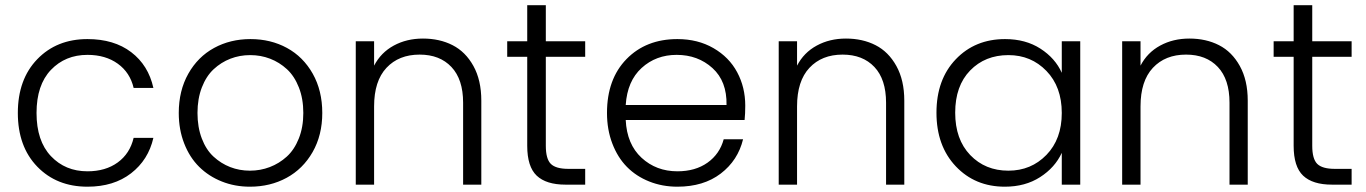

<svg xmlns="http://www.w3.org/2000/svg" viewBox="-20 -703 5201 731"><path d="M313 -554.2Q414.1 -554.2 479.5 -504.4Q544.9 -454.6 564 -368.2H488.8Q475.1 -426.8 428.5 -460.4Q381.8 -494.1 313 -494.1Q228.5 -494.1 173.8 -436.8Q119.1 -379.4 119.1 -272.9Q119.1 -166.5 173.8 -108.6Q228.5 -50.8 313 -50.8Q381.8 -50.8 428.2 -84.5Q474.6 -118.2 488.8 -178.2H564Q544.9 -94.2 479 -43.2Q413.1 7.8 313 7.8Q195.8 7.8 121.8 -68.6Q47.9 -145 47.9 -272.9Q47.9 -400.9 121.8 -477.5Q195.8 -554.2 313 -554.2Z M1207 -272.9Q1207 -188.5 1170.2 -124Q1133.3 -59.6 1071 -25.9Q1008.8 7.8 931.6 7.8Q874 7.8 824.5 -12Q774.9 -31.7 738.5 -67.6Q702.1 -103.5 681.4 -156.5Q660.6 -209.5 660.6 -272.9Q660.6 -357.9 697 -422.4Q733.4 -486.8 795.2 -520.5Q856.9 -554.2 933.6 -554.2Q1010.7 -554.2 1072.5 -520.5Q1134.3 -486.8 1170.7 -422.4Q1207 -357.9 1207 -272.9ZM931.6 -53.2Q971.2 -53.2 1007.1 -66.9Q1043 -80.6 1071.8 -106.7Q1100.6 -132.8 1117.7 -175.8Q1134.8 -218.8 1134.8 -272.9Q1134.8 -327.1 1117.9 -370.1Q1101.1 -413.1 1072.5 -439.5Q1043.9 -465.8 1008.3 -479.5Q972.7 -493.2 932.6 -493.2Q892.6 -493.2 857.2 -479.5Q821.8 -465.8 793.5 -439.5Q765.1 -413.1 748.5 -370.1Q731.9 -327.1 731.9 -272.9Q731.9 -218.8 748.3 -175.8Q764.6 -132.8 793 -106.7Q821.3 -80.6 856.4 -66.9Q891.6 -53.2 931.6 -53.2Z M1743.2 0V-312Q1743.2 -400.9 1698.7 -448Q1654.3 -495.1 1577.6 -495.1Q1498.5 -495.1 1451.4 -444.8Q1404.3 -394.5 1404.3 -297.9V0H1334.5V-545.9H1404.3V-453.1Q1430.2 -502.9 1479.2 -529.5Q1528.3 -556.2 1590.3 -556.2Q1653.8 -556.2 1703.1 -531Q1752.4 -505.9 1782.5 -451.7Q1812.5 -397.5 1812.5 -319.8V0Z M1987.3 -147.9V-486.8H1911.1V-545.9H1987.3V-683.1H2058.1V-545.9H2208V-486.8H2058.1V-147.9Q2058.1 -98.1 2077.1 -79.1Q2096.2 -60.1 2144 -60.1H2208V0H2133.3Q2059.6 0 2023.4 -34.2Q1987.3 -68.4 1987.3 -147.9Z M2556.2 -494.1Q2477.5 -494.1 2422.9 -444.3Q2368.2 -394.5 2362.3 -303.2H2746.1Q2748 -393.6 2692.6 -443.8Q2637.2 -494.1 2556.2 -494.1ZM2809.1 -172.9Q2789.6 -92.3 2724.1 -42.2Q2658.7 7.8 2559.1 7.8Q2501.5 7.8 2451.9 -12Q2402.3 -31.7 2366.9 -67.6Q2331.5 -103.5 2311.3 -156.5Q2291 -209.5 2291 -272.9Q2291 -401.9 2365.2 -478Q2439.5 -554.2 2559.1 -554.2Q2636.7 -554.2 2696.3 -519.8Q2755.9 -485.4 2786.6 -428Q2817.4 -370.6 2817.4 -300.8Q2817.4 -270 2814.9 -246.1H2362.3Q2366.7 -153.8 2422.6 -102.3Q2478.5 -50.8 2559.1 -50.8Q2627.4 -50.8 2673.8 -83.7Q2720.2 -116.7 2735.4 -172.9Z M3353.5 0V-312Q3353.5 -400.9 3309.1 -448Q3264.6 -495.1 3188 -495.1Q3108.9 -495.1 3061.8 -444.8Q3014.6 -394.5 3014.6 -297.9V0H2944.8V-545.9H3014.6V-453.1Q3040.5 -502.9 3089.6 -529.5Q3138.7 -556.2 3200.7 -556.2Q3264.2 -556.2 3313.5 -531Q3362.8 -505.9 3392.8 -451.7Q3422.9 -397.5 3422.9 -319.8V0Z M3806.6 -554.2Q3884.8 -554.2 3941.2 -517.8Q3997.6 -481.4 4022.5 -425.8V-545.9H4092.8V0H4022.5V-121.1Q3996.6 -64.9 3939.9 -28.6Q3883.3 7.8 3805.7 7.8Q3692.4 7.8 3618.9 -69.8Q3545.4 -147.5 3545.4 -273.9Q3545.4 -400.4 3618.9 -477.3Q3692.4 -554.2 3806.6 -554.2ZM3819.3 -493.2Q3730.5 -493.2 3673.6 -434.6Q3616.7 -376 3616.7 -273.9Q3616.7 -172.4 3673.8 -112.8Q3731 -53.2 3819.3 -53.2Q3905.8 -53.2 3964.1 -113.3Q4022.5 -173.3 4022.5 -272.9Q4022.5 -372.6 3964.1 -432.9Q3905.8 -493.2 3819.3 -493.2Z M4661.1 0V-312Q4661.1 -400.9 4616.7 -448Q4572.3 -495.1 4495.6 -495.1Q4416.5 -495.1 4369.4 -444.8Q4322.3 -394.5 4322.3 -297.9V0H4252.4V-545.9H4322.3V-453.1Q4348.1 -502.9 4397.2 -529.5Q4446.3 -556.2 4508.3 -556.2Q4571.8 -556.2 4621.1 -531Q4670.4 -505.9 4700.4 -451.7Q4730.5 -397.5 4730.5 -319.8V0Z M4905.3 -147.9V-486.8H4829.1V-545.9H4905.3V-683.1H4976.1V-545.9H5126V-486.8H4976.1V-147.9Q4976.1 -98.1 4995.1 -79.1Q5014.2 -60.1 5062 -60.1H5126V0H5051.3Q4977.5 0 4941.4 -34.2Q4905.3 -68.4 4905.3 -147.9Z"/></svg>

Font: SVN-Poppins Light
Style: Regular
Weight: 300
Designer: Ninad Kale (Devanagari), Jonny Pinhorn (Latin)
Foundry: Indian Type Foundry
Version: Version 3.002 2017